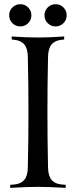

<svg xmlns="http://www.w3.org/2000/svg" viewBox="-20 -909 367 929"><path d="M29.3 0V-14.6L50.3 -16.6Q82.5 -19.5 98.4 -39.6Q114.3 -59.6 114.7 -100.1Q117.7 -227.1 117.7 -366.2Q117.7 -505.4 114.7 -632.3Q114.3 -672.9 98.4 -692.9Q82.5 -712.9 50.3 -716.3L36.6 -717.8V-732.4Q111.3 -727.5 163.6 -727.5Q215.8 -727.5 290.5 -732.4V-717.8L276.9 -716.3Q244.6 -712.9 228.8 -692.9Q212.9 -672.9 212.4 -632.3Q209.5 -505.4 209.5 -366.2Q209.5 -227.1 212.4 -100.1Q212.9 -59.6 228.8 -39.6Q244.6 -19.5 276.9 -16.6L297.9 -14.6V0Q216.3 -4.9 163.6 -4.9Q110.8 -4.9 29.3 0ZM40 -796.9Q24.4 -812.5 24.4 -835Q24.4 -857.4 40 -873Q55.7 -888.7 78.1 -888.7Q100.6 -888.7 116.2 -873Q131.8 -857.4 131.8 -835Q131.8 -812.5 116.2 -796.9Q100.6 -781.2 78.1 -781.2Q55.7 -781.2 40 -796.9ZM210.9 -796.9Q195.3 -812.5 195.3 -835Q195.3 -857.4 210.9 -873Q226.6 -888.7 249 -888.7Q271.5 -888.7 287.1 -873Q302.7 -857.4 302.7 -835Q302.7 -812.5 287.1 -796.9Q271.5 -781.2 249 -781.2Q226.6 -781.2 210.9 -796.9Z"/></svg>

Font: Flanker
Style: Regular
Weight: 400
Designer: Flanker
Foundry: Flanker
Version: Version 2.027